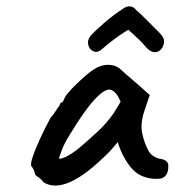

<svg xmlns="http://www.w3.org/2000/svg" viewBox="-20 -595 546 600"><path d="M115 -26Q111 -34 100 -41Q89 -48 89 -52Q89 -56 86 -63Q83 -70 79 -74Q74 -80 81.5 -103Q89 -126 104 -159Q119 -192 138 -227Q146 -235 154 -248Q162 -261 166 -265Q166 -269 169 -272.5Q172 -276 176 -276L182 -289Q183 -293 193 -305Q203 -317 218 -331.5Q233 -346 248 -359Q263 -372 273 -378Q294 -392 316.5 -392.5Q339 -393 355 -380Q358 -377 367.5 -368.5Q377 -360 389 -350Q401 -340 411 -331L448 -298L431 -248Q418 -208 424.5 -178Q431 -148 443 -126Q448 -115 459 -107.5Q470 -100 484 -98Q492 -97 499 -92Q506 -87 506 -76Q506 -57 499 -48Q492 -39 482 -37Q449 -33 419.5 -47Q390 -61 366 -107Q362 -113 355.5 -129.5Q349 -146 348 -151Q344 -146 336 -136.5Q328 -127 322 -121Q251 -49 200 -26.5Q149 -4 115 -26ZM164 -100Q169 -97 186 -105Q203 -113 228 -133Q262 -162 288 -186.5Q314 -211 335 -241L357 -277Q347 -300 338 -307.5Q329 -315 321 -315Q308 -315 287.5 -296Q267 -277 242.5 -242.5Q218 -208 190 -161Q178 -140 171 -120Q164 -100 164 -100ZM304 -446Q287 -429 273.5 -434Q260 -439 256 -454Q252 -469 263 -483Q266 -487 277.5 -498Q289 -509 304.5 -522.5Q320 -536 336 -548Q352 -560 362 -566Q376 -577 387.5 -575Q399 -573 405 -564Q417 -554 434.5 -536.5Q452 -519 467 -504Q482 -489 484 -486Q494 -475 492.5 -462Q491 -449 482.5 -440Q474 -431 461.5 -432Q449 -433 435 -449Q428 -458 412 -473.5Q396 -489 381 -502Q369 -495 353 -484Q337 -473 324 -462.5Q311 -452 304 -446Z"/></svg>

Font: Caveat SemiBold
Style: Regular
Weight: 600
Designer: Pablo Impallari
Foundry: Pablo Impallari
Version: Version 2.000